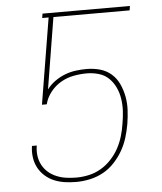

<svg xmlns="http://www.w3.org/2000/svg" viewBox="-53 -781 706 836"><g transform="rotate(-5 300.0 -363.5)"><path d="M247 8Q221 8 197 4.5Q173 1 151 -8Q129 -17 111 -33Q93 -49 82 -69.5Q71 -90 67.5 -115Q64 -140 68 -165H89Q85 -142 88 -120Q91 -98 101 -79.5Q111 -61 126.5 -47.5Q142 -34 162.5 -25.5Q183 -17 205 -14Q227 -11 249 -11Q276 -11 303.5 -17Q331 -23 356 -37.5Q381 -52 401.5 -74Q422 -96 435.5 -121Q449 -146 457 -173Q465 -200 469 -227Q474 -255 475.5 -282Q477 -309 473 -335.5Q469 -362 458 -385.5Q447 -409 429 -426.5Q411 -444 385.5 -451.5Q360 -459 333 -459Q305 -459 275.5 -453.5Q246 -448 220 -433Q194 -418 174.5 -393.5Q155 -369 148 -340H127L189 -716H161L164 -735H546L543 -716H210L159 -404Q174 -424 195 -439Q216 -454 239.5 -463Q263 -472 287 -475Q311 -478 334 -478Q365 -478 393 -470Q421 -462 442 -443.5Q463 -425 475 -399Q487 -373 492.5 -344Q498 -315 496.5 -285Q495 -255 490 -224Q485 -195 476 -165.5Q467 -136 451.5 -109Q436 -82 414 -58.5Q392 -35 364.5 -20Q337 -5 306.5 1.5Q276 8 247 8Z"/></g></svg>

Font: Iosevka Aile Thin
Style: Italic
Weight: 100
Italic angle: -9°
Designer: Belleve Invis
Foundry: Belleve Invis
Version: Version 31.1.0; ttfautohint (v1.8.4)